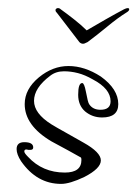

<svg xmlns="http://www.w3.org/2000/svg" viewBox="-20 -427 339 474"><path d="M131 27Q71 27 32 -29Q21 -46 21 -59Q21 -76 40 -76Q62 -76 62 -63Q62 -57 55 -57H50Q49 -57 48 -57.5Q47 -58 45 -58Q40 -58 40 -53Q40 -49 49 -40Q85 -1 140 -1Q181 -1 181 -32Q181 -36 180 -38Q168 -45 149.5 -55Q131 -65 107 -78Q41 -117 41 -170Q41 -207 76 -236Q110 -264 149 -264Q189 -264 229 -238Q272 -207 272 -170Q272 -137 232 -137Q208 -137 190 -152Q173 -167 173 -193Q173 -222 183 -222Q188 -222 192 -201Q197 -174 200 -170Q209 -156 228 -156Q253 -156 253 -177Q253 -208 209 -231Q190 -242 172.5 -246.5Q155 -251 138 -251Q118 -251 104 -240Q64 -210 64 -178Q64 -147 107 -120Q120 -112 140 -101Q160 -90 186 -75Q229 -51 229 -31Q229 -11 188 10Q152 27 131 27ZM123 -407Q127 -407 130 -404Q144 -394 162.5 -379.5Q181 -365 194 -352Q216 -365 241.5 -379.5Q267 -394 286 -404Q292 -407 295 -407Q299 -407 299 -404Q299 -400 292 -396Q271 -383 245 -361.5Q219 -340 196 -323Q193 -322 190.5 -320.5Q188 -319 185 -319Q180 -319 176 -323L120 -396Q117 -398 117 -403Q119 -407 123 -407Z"/></svg>

Font: Ole
Style: Regular
Weight: 400
Designer: Robert E. Leuschke
Foundry: Robert E. Leuschke
Version: Version 1.010; ttfautohint (v1.8.3)